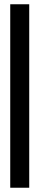

<svg xmlns="http://www.w3.org/2000/svg" viewBox="-20 -775 189 900"><path d="M28 105V-755H117V105Z"/></svg>

Font: New Amsterdam
Style: Regular
Weight: 400
Designer: Vladimir Nikolic
Foundry: Vladimir Nikolic
Version: Version 1.000; ttfautohint (v1.8.4.7-5d5b)